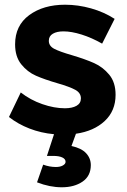

<svg xmlns="http://www.w3.org/2000/svg" viewBox="-20 -565 539 814"><path d="M285 -331Q342 -314 379 -297.5Q416 -281 443 -248.5Q470 -216 470 -163Q470 -95 424 -52Q378 -9 302 2L283 54Q325 63 345 84.5Q365 106 365 135Q365 181 330 205Q295 229 242 229Q191 229 137 208L163 133Q190 143 217 143Q235 143 246.5 136.5Q258 130 258 121Q258 109 244 102.5Q230 96 206 96H179L209 4Q154 -1 105 -20Q56 -39 18 -69L68 -173Q109 -141 159.5 -123.5Q210 -106 255 -106Q286 -106 304.5 -116.5Q323 -127 323 -148Q323 -171 299.5 -184Q276 -197 224 -212Q169 -228 132.5 -244Q96 -260 70 -292.5Q44 -325 44 -377Q44 -457 104 -501Q164 -545 256 -545Q311 -545 366 -529.5Q421 -514 466 -485L413 -380Q369 -405 326 -418.5Q283 -432 249 -432Q221 -432 204 -422Q187 -412 187 -392Q187 -370 210 -358Q233 -346 285 -331Z"/></svg>

Font: Montserrat SemiBold
Style: Regular
Weight: 600
Designer: Julieta Ulanovsky
Foundry: Julieta Ulanovsky
Version: Version 6.001